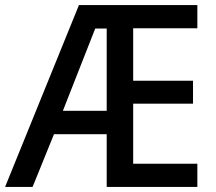

<svg xmlns="http://www.w3.org/2000/svg" viewBox="-21 -734 850 754"><path d="M754 0V-91H502V-327H737V-417H502V-623H754V-714H289L-1 0H107L191 -207H398V0ZM226 -299 353 -622H398V-299Z"/></svg>

Font: Noto Sans Gujarati SemiCondensed Medium
Style: Regular
Weight: 500
Width: 4
Designer: Jelle Bosma - Monotype Design Team, Universal Thirst
Foundry: Monotype Imaging Inc.
Version: Version 2.106